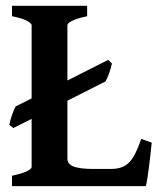

<svg xmlns="http://www.w3.org/2000/svg" viewBox="-20 -635 549 655"><path d="M497.6 -148.4Q495.6 -127.4 492.9 -104.2Q490.2 -81.1 487.5 -60.3Q484.9 -39.6 482.2 -23.4Q479.5 -7.3 477.5 0H21V-35.6Q54.2 -42.5 71 -50.5Q87.9 -58.6 87.9 -65.4V-229.5L25.4 -198.2L12.2 -209Q13.2 -216.3 15.6 -225.3Q18.1 -234.4 21.2 -243.4Q24.4 -252.4 27.6 -260Q30.8 -267.6 33.7 -272L87.9 -299.3V-549.3Q87.9 -555.2 72 -564Q56.2 -572.8 21 -579.6V-615.2H277.3V-579.6Q244.1 -572.8 227.1 -564.5Q210 -556.2 210 -549.3V-360.4L349.1 -430.7L361.8 -418.5Q360.4 -411.1 357.9 -402.6Q355.5 -394 352.5 -385.7Q349.6 -377.4 346.2 -369.9Q342.8 -362.3 339.4 -356.9L210 -291.5V-94.7Q210 -85.9 214.1 -79.3Q218.3 -72.8 228.5 -68.1Q238.8 -63.5 256.3 -61Q273.9 -58.6 300.8 -58.6H356Q378.4 -58.6 393.8 -64Q409.2 -69.3 420.9 -81.3Q432.6 -93.3 442.1 -112.8Q451.7 -132.3 461.9 -161.1Z"/></svg>

Font: Gentium Basic
Style: Bold
Weight: 700
Designer: J. Victor Gaultney and Annie Olsen
Foundry: SIL International
Version: Version 1.100